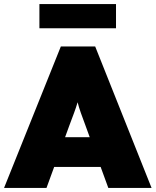

<svg xmlns="http://www.w3.org/2000/svg" viewBox="-40 -930 770 950"><path d="M-20 0 261 -700H431L710 0H496L458 -104H228L190 0ZM302 -306 282 -251H404L384 -306Q369 -346 360 -371.5Q351 -397 344 -424Q336 -397 326.5 -371.5Q317 -346 302 -306ZM155 -790V-910H534V-790Z"/></svg>

Font: Lexend Black
Style: Regular
Weight: 900
Designer: Bonnie Shaver-Troup, Thomas Jockin
Foundry: Lexend
Version: Version 1.007; ttfautohint (v1.8.3)